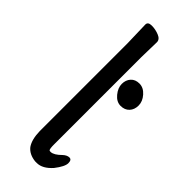

<svg xmlns="http://www.w3.org/2000/svg" viewBox="-245 -741 796 796"><g transform="rotate(45 153.0 -343.0)"><path d="M306 -440Q306 -416 292 -401Q278 -386 254 -386Q230 -386 211.5 -408.5Q193 -431 193 -454Q193 -477 206.5 -492Q220 -507 244 -507Q268 -507 287 -485.5Q306 -464 306 -440ZM176 -48Q177 -46 183 -46H185Q203 -47 228 -72Q242 -85 255.5 -85Q269 -85 269 -65Q269 -45 241 -9Q209 27 176 27H166Q129 23 110 -1Q92 -27 91 -75V-590L88 -697Q88 -713 110 -713Q132 -713 153 -704.5Q174 -696 174 -679L172 -590V-78Q172 -53 176 -48Z"/></g></svg>

Font: LXGW WenKai Lite
Style: Bold
Weight: 700
Designer: LXGW / Fontworks Inc.
Foundry: LXGW / Fontworks Inc.
Version: Version 1.330;April 28, 2024